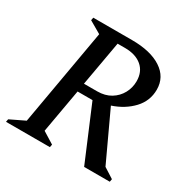

<svg xmlns="http://www.w3.org/2000/svg" viewBox="-149 -804 941 947"><g transform="rotate(30 321.0 -330.0)"><path d="M3 0 6 -16 89 -56 185 -604 116 -644 119 -660H340Q446 -660 507 -620Q568 -580 568 -509Q568 -445 524 -398Q480 -351 411 -328L539 -53L597 -16L594 0H448L319 -306H234L190 -57L256 -16L253 0ZM329 -609H287L242 -355H317Q362 -355 394 -374.5Q426 -394 443.5 -426Q461 -458 461 -495Q461 -549 425.5 -579Q390 -609 329 -609Z"/></g></svg>

Font: Spectral SC Medium
Style: Italic
Weight: 500
Italic angle: -10°
Designer: Jean-Baptiste Levee
Foundry: Production Type
Version: Version 2.001